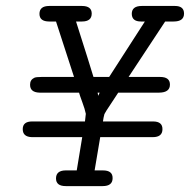

<svg xmlns="http://www.w3.org/2000/svg" viewBox="-20 -631 644 651"><path d="M88.9 -219.2H268.1L271 -245.1Q268.1 -260.3 259 -284.7Q250 -309.1 248 -316.9H113.8Q81.5 -317.9 82 -344.2Q82 -360.4 96.2 -367.2Q102.1 -370.1 121.1 -370.1H231L169.9 -558.1H147Q113.8 -558.1 113.8 -584Q113.8 -610.8 147 -610.8H257.8Q291 -610.8 291 -585Q291 -558.1 257.8 -558.1H237.8Q284.7 -411.1 296.9 -370.1H350.1L471.2 -558.1H458Q427.2 -558.1 426.8 -584Q426.8 -610.8 460.9 -610.8H573.2Q604 -610.8 604 -585Q604 -558.1 568.8 -558.1H540L416 -370.1H522.9Q556.2 -370.1 556.2 -344.2Q556.2 -317.4 520 -316.9H380.9L340.8 -255.9L334 -244.1L331.1 -231.9L329.1 -219.2H499Q531.2 -219.2 530.8 -192.9Q530.8 -166 498 -166H319.8L300.8 -53.2H329.1Q362.3 -53.2 361.8 -26.9Q361.8 0 328.1 0H203.1Q169.9 0 169.9 -25.9Q169.9 -52.7 202.1 -53.2H240.2L258.8 -166H87.9Q57.1 -167 57.1 -193.1Q57.1 -219.2 88.9 -219.2ZM311 -316.9 313 -306.2 317.9 -316.9Z"/></svg>

Font: CMU Typewriter Text
Style: LightOblique
Weight: 200
Italic angle: -9.46001°
Version: Version 0.7.0